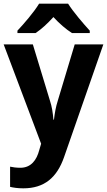

<svg xmlns="http://www.w3.org/2000/svg" viewBox="-20 -786 583 1046"><path d="M351 -766H193C166 -721 110 -656 75 -619V-606H174C207 -628 238 -657 271 -693C304 -657 339 -627 372 -606H469V-619C436 -655 379 -721 351 -766ZM0 -544 204 -3 194 31C180 86 149 128 91 128C69 128 48 125 35 122V232C52 236 75 240 107 240C221 240 290 182 329 70L543 -544H387L295 -238C284 -204 278 -169 274 -134H271C268 -171 263 -205 252 -238L159 -544Z"/></svg>

Font: Noto Sans Display
Style: Bold
Weight: 700
Designer: Monotype Design Team
Foundry: Monotype Imaging Inc.
Version: Version 1.900